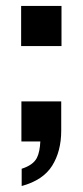

<svg xmlns="http://www.w3.org/2000/svg" viewBox="-20 -458 274 636"><path d="M183.7 -305.5V-438.3H50V-305.5ZM50.9 10.7H113.6C112.5 32.7 109.1 51.5 102.1 65.1C93.8 81.1 77 93 51.8 101V158.2C99.2 145.3 132.8 122.8 152.8 90.9C172.8 58.9 182.8 20.2 182.8 -25.3V-122.1H50.9Z"/></svg>

Font: Diatome Awesome Semibold
Style: Regular
Weight: 400
Designer: 15.100.17
Foundry: 15.100.17
Version: Version 1.005;Fontself Maker 3.5.8